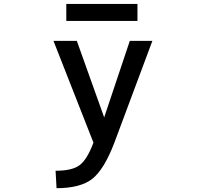

<svg xmlns="http://www.w3.org/2000/svg" viewBox="-20 -731 1040 980"><path d="M318.4 -624V-710.9H681.6V-624ZM511.7 -131.8 642.6 -522.5H757.8L563.5 -2Q511.7 133.8 451.2 181.6Q390.6 229.5 268.6 229.5L263.7 140.6Q348.6 140.6 386.7 111.8Q424.8 83 457 -2.9L252.9 -522.5H372.1Z"/></svg>

Font: GenEi Gothic M SemiBold
Style: Regular
Weight: 500
Designer: o_tamon (Modified); [Source Han Sans]
Ryoko NISHIZUKA  (kana & ideographs); Paul D. Hunt (Latin, Greek & Cyrillic); Wenl
Version: Version 1.1a;Original Version 1.004